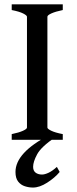

<svg xmlns="http://www.w3.org/2000/svg" viewBox="-20 -635 348 872"><path d="M33.2 0V-25.9Q65.9 -32.7 84.2 -41Q102.5 -49.3 102.5 -55.7V-559.1Q102.5 -564.9 85.4 -573.7Q68.4 -582.5 33.2 -589.4V-615.2H265.1V-589.4Q231.9 -582.5 213.6 -574.2Q195.3 -565.9 195.3 -559.1V-55.7Q195.3 -49.8 212.6 -41.3Q230 -32.7 265.1 -25.9V0ZM251 146Q229 172.4 194.3 194.6Q159.7 216.8 129.9 216.8Q111.3 216.8 93 210.9Q74.7 205.1 62.5 189.7Q50.3 174.3 50.3 146Q50.3 58.1 203.1 -21L231 -11.7Q167.5 31.2 148.9 65.4Q130.4 99.6 130.4 122.6Q130.4 140.6 141.8 149.2Q153.3 157.7 170.9 157.7Q183.1 157.7 200.4 149.7Q217.8 141.6 238.3 123Z"/></svg>

Font: Gentium Book Plus
Style: Regular
Weight: 400
Designer: Victor Gaultney, Annie Olsen, Iska Routamaa, Becca Hirsbrunner
Foundry: SIL International
Version: Version 6.101